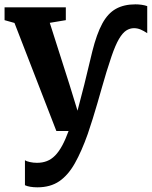

<svg xmlns="http://www.w3.org/2000/svg" viewBox="-20 -588 681 862"><path d="M148 253Q130.5 253 115.8 250.5Q101 248 92 243.5V131.5Q98.5 136 114 139.5Q129.5 143 146 143Q170.5 143 190.5 135.2Q210.5 127.5 227.2 110.5Q244 93.5 259 66Q274 38.5 288 0H233L45 -485L0.5 -497.5V-555H275.5V-497.5L203.5 -485.5L292 -208L328 -91L358.5 -208.5L394.5 -357.5Q414 -435.5 439 -481.8Q464 -528 500.2 -548.2Q536.5 -568.5 588 -568.5Q602 -568.5 616 -566.5Q630 -564.5 641 -560.5V-439Q625.5 -449.5 611.2 -455.5Q597 -461.5 581.5 -461.5Q563 -461.5 546.5 -450.8Q530 -440 514 -412.8Q498 -385.5 480.5 -334.5Q469 -300.5 458.2 -265.5Q447.5 -230.5 437.5 -195Q427.5 -159.5 417.2 -124.2Q407 -89 396.2 -54.5Q385.5 -20 374 13.5Q346.5 91 316.2 144.8Q286 198.5 246 225.8Q206 253 148 253Z"/></svg>

Font: Merriweather 20pt
Style: Bold
Weight: 700
Version: Version 2.100